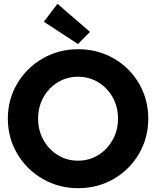

<svg xmlns="http://www.w3.org/2000/svg" viewBox="-20 -988 826 1016"><path d="M21.5 -360.4Q21.5 -461.9 71.3 -545.9Q121.1 -629.9 206.3 -678.7Q291.5 -727.5 393.6 -727.5Q496.6 -727.5 581.5 -679Q666.5 -630.4 715.6 -546.1Q764.6 -461.9 764.6 -360.4Q764.6 -258.3 715.3 -174.1Q666 -89.8 581.3 -41Q496.6 7.8 393.6 7.8Q292 7.8 206.5 -41Q121.1 -89.8 71.3 -174.3Q21.5 -258.8 21.5 -360.4ZM604.5 -360.4Q604.5 -422.4 576.4 -472.9Q548.3 -523.4 499.8 -552.7Q451.2 -582 392.6 -582Q334.5 -582 286.1 -552.7Q237.8 -523.4 209.7 -472.9Q181.6 -422.4 181.6 -360.4Q181.6 -298.8 209.5 -248Q237.3 -197.3 285.6 -167.5Q334 -137.7 392.6 -137.7Q451.7 -137.7 500 -167.5Q548.3 -197.3 576.4 -248Q604.5 -298.8 604.5 -360.4ZM211.9 -873 284.2 -967.8 456.1 -819.3 392.6 -754.9Z"/></svg>

Font: Reddit Sans Vanilla ExtraBold
Style: Regular
Weight: 800
Designer: Stephen Hutchings
Foundry: Reddit
Version: Version 1.013